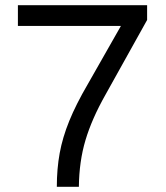

<svg xmlns="http://www.w3.org/2000/svg" viewBox="-20 -720 638 740"><path d="M199 0Q199 -69 210 -129.5Q221 -190 247 -254Q273 -318 318 -395L446 -620H49V-700H547V-643L386 -354Q334 -262 309.5 -180Q285 -98 284 0Z"/></svg>

Font: Georama
Style: Regular
Weight: 400
Designer: Jean-Baptiste Levee
Foundry: Production Type
Version: Version 1.000